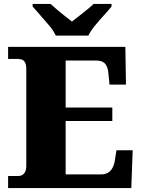

<svg xmlns="http://www.w3.org/2000/svg" viewBox="-20 -951 715 971"><path d="M21 0V-61H72Q86 -61 95 -67.5Q104 -74 108.5 -85Q113 -96 113 -110V-599Q113 -623 107 -634.5Q101 -646 91 -649.5Q81 -653 70 -653H21V-714H614L617 -523H534L529 -573Q527 -600 520 -615.5Q513 -631 499.5 -638Q486 -645 462 -645H312V-407H548V-339H312V-69H491Q513 -69 527 -78Q541 -87 549.5 -103Q558 -119 561 -141L569 -191H651L644 0ZM262 -771Q252 -794 230 -820.5Q208 -847 184.5 -873Q161 -899 145 -918V-931H236Q247 -921 266.5 -904Q286 -887 307.5 -870.5Q329 -854 344 -842Q359 -854 380.5 -870.5Q402 -887 422.5 -904Q443 -921 453 -931H544V-918Q529 -899 505 -873Q481 -847 459.5 -820.5Q438 -794 427 -771Z"/></svg>

Font: Noto Serif Hebrew Black
Style: Regular
Weight: 900
Version: Version 2.003